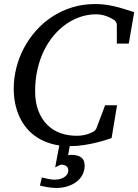

<svg xmlns="http://www.w3.org/2000/svg" viewBox="-20 -707 684 950"><path d="M398.9 111.8Q398.9 137.7 387.7 158.4Q376.5 179.2 356.9 193.6Q337.4 208 311.8 215.6Q286.1 223.1 257.8 223.1Q246.6 223.1 234.6 221.7Q222.7 220.2 211.9 218.5Q201.2 216.8 192.1 214.6Q183.1 212.4 177.7 210.9L187 170.9Q198.2 173.8 216.8 178Q235.4 182.1 252 182.1Q258.8 182.1 270 180.2Q281.2 178.2 291.7 173.1Q302.2 168 310.1 158.7Q317.9 149.4 317.9 134.8Q317.9 127.4 314.7 122.3Q311.5 117.2 306.9 114Q302.2 110.8 296.4 109.4Q290.5 107.9 284.7 107.9Q280.3 107.9 274.4 110.6Q268.6 113.3 252.9 121.1L273.4 12.7Q253.9 9.8 236.3 4.9Q196.3 -6.3 165.5 -25.9Q134.8 -45.4 112.3 -72.3Q89.8 -99.1 75.7 -130.6Q61.5 -162.1 54.7 -196.8Q47.9 -231.4 47.9 -267.1Q47.9 -320.3 61 -372.1Q74.2 -423.8 99.1 -470.5Q124 -517.1 159.7 -556.9Q195.3 -596.7 240 -625.5Q284.7 -654.3 337.6 -670.7Q390.6 -687 450.2 -687Q474.6 -687 497.1 -684.3Q519.5 -681.6 542.5 -676.5Q565.4 -671.4 590.3 -663.8Q615.2 -656.2 644 -647L617.2 -491.2H558.1V-584Q558.1 -591.8 552.5 -600.1Q546.9 -608.4 540 -610.8Q538.1 -611.8 531.2 -616Q524.4 -620.1 513.4 -624.5Q502.4 -628.9 487.8 -632.6Q473.1 -636.2 455.1 -636.2Q416.5 -636.2 379.4 -624Q342.3 -611.8 308.8 -588.9Q275.4 -565.9 247.1 -532.7Q218.8 -499.5 198 -457.3Q177.2 -415 165.5 -364.3Q153.8 -313.5 153.8 -255.9Q153.8 -199.2 170.2 -157.7Q186.5 -116.2 214.4 -88.9Q242.2 -61.5 279.5 -48.3Q316.9 -35.2 358.9 -35.2Q375 -35.2 388.2 -37.4Q401.4 -39.6 410.9 -42.5Q420.4 -45.4 426.3 -48.1Q432.1 -50.8 434.1 -51.8Q439.9 -52.7 447 -58.8Q454.1 -64.9 457 -71.8L500 -186H559.1L532.2 -23.9Q526.4 -22 507.1 -15.6Q487.8 -9.3 459.7 -2.2Q431.6 4.9 397 10.5Q362.3 16.1 326.2 16.1H325.2L316.9 61Q320.8 60.1 324.5 59.6Q328.1 59.1 332 59.1Q398.9 59.1 398.9 111.8Z"/></svg>

Font: Charis SIL Viet
Style: Italic
Weight: 400
Italic angle: -11°
Foundry: SIL International
Version: Version 5.000